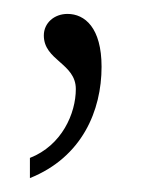

<svg xmlns="http://www.w3.org/2000/svg" viewBox="-20 -102 208 276"><path d="M23 125V154C98 124 126 57 126 -6C126 -62 102 -82 77 -82C58 -82 43 -69 43 -51C43 -15 89 -11 89 26C89 61 69 107 23 125Z"/></svg>

Font: Noto Serif Lao ExtraCondensed ExtraLight
Style: Regular
Weight: 200
Width: 2
Designer: Monotype Design Team
Foundry: Monotype Imaging Inc.
Version: Version 2.003